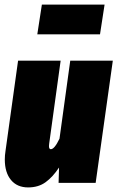

<svg xmlns="http://www.w3.org/2000/svg" viewBox="-20 -799 513 839"><path d="M1 -102Q1 -120 4 -139L59 -534H245L195 -172L194 -161Q194 -147 202 -147Q218 -147 240 -193L287 -534H473L398 0H236L238 -67Q211 -26 179.5 -3Q148 20 103 20Q55 20 28 -12.5Q1 -45 1 -102ZM417 -649H143L163 -779H437Z"/></svg>

Font: Fira Sans Extra Condensed Black
Style: Italic
Weight: 900
Width: 3
Italic angle: -8°
Designer: Carrois Corporate & Edenspiekermann AG
Foundry: Carrois Corporate GbR & Edenspiekermann AG
Version: Version 4.203